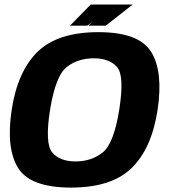

<svg xmlns="http://www.w3.org/2000/svg" viewBox="-20 -823 746 848"><path d="M293.5 5.5Q473 5.5 561.5 -81Q650 -167.5 676 -337.5Q701.5 -507.5 647.5 -594.2Q593.5 -681 414.5 -681Q235 -681 146.2 -594.5Q57.5 -508 31.5 -337.5Q6 -168 60 -81.2Q114 5.5 293.5 5.5ZM314 -110Q244.5 -110 211 -149.2Q177.5 -188.5 201 -337.5Q225.5 -489 275 -527.2Q324.5 -565.5 394 -565.5Q463 -565.5 496.8 -527.2Q530.5 -489 506.5 -337.5Q482.5 -188 432.8 -149Q383 -110 314 -110ZM370 -709.5H447L566 -803H463ZM289 -709.5H365.5L481 -803H380.5Z"/></svg>

Font: Anybody Thin
Style: Bold Italic
Weight: 700
Italic angle: -10°
Version: Version 1.113;gftools[0.9.25]